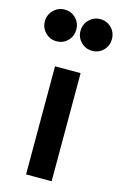

<svg xmlns="http://www.w3.org/2000/svg" viewBox="-193 -833 560 885"><g transform="rotate(15 87.0 -390.0)"><path d="M172 -629Q141 -629 119 -651Q97 -673 97 -704Q97 -736 119 -758Q141 -780 172 -780Q204 -780 225.5 -758Q247 -736 247 -704Q247 -673 225.5 -651Q204 -629 172 -629ZM2 -629Q-29 -629 -51 -651Q-73 -673 -73 -704Q-73 -736 -51 -758Q-29 -780 2 -780Q34 -780 55.5 -758Q77 -736 77 -704Q77 -673 55.5 -651Q34 -629 2 -629ZM26 0V-516H148V0Z"/></g></svg>

Font: Stick No Bills ExtraLight ExtraBold
Style: Regular
Weight: 800
Version: Version 2.000